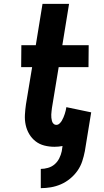

<svg xmlns="http://www.w3.org/2000/svg" viewBox="-20 -755 540 998"><path d="M192 223V183V123Q210 123 229.5 117.5Q249 112 264 99Q279 86 288 68Q297 50 301 31L305 4Q295 6 284 7Q273 8 263 8Q236 8 210.5 1.5Q185 -5 165 -20.5Q145 -36 132 -58Q119 -80 113.5 -105.5Q108 -131 109.5 -158.5Q111 -186 115 -213L147 -406H90L91 -520H166L201 -735H339L304 -520H441L440 -406H285L250 -194Q249 -186 248 -177Q247 -168 246.5 -159.5Q246 -151 247 -142.5Q248 -134 250 -126Q252 -118 258 -112Q264 -106 273 -106Q282 -106 289.5 -113Q297 -120 301.5 -128Q306 -136 310 -145Q314 -154 316.5 -162.5Q319 -171 321.5 -180Q324 -189 325 -198L454 -171L421 31Q416 57 407.5 83Q399 109 383 132Q367 155 344.5 173.5Q322 192 296.5 203Q271 214 244.5 218.5Q218 223 192 223Z"/></svg>

Font: Iosevka Heavy
Style: Italic
Weight: 900
Italic angle: -9°
Monospace: yes
Designer: Belleve Invis
Foundry: Belleve Invis
Version: Version 32.5.0; ttfautohint (v1.8.4)